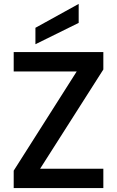

<svg xmlns="http://www.w3.org/2000/svg" viewBox="-20 -961 598 981"><path d="M185 -99H508V0H50V-89L372 -596H50V-695H508V-606ZM382 -844 161 -735V-819L382 -941Z"/></svg>

Font: Poppins Medium A&M
Style: Regular
Weight: 500
Designer: Ninad Kale (Devanagari), Jonny Pinhorn (Latin)
Foundry: Indian Type Foundry
Version: 4.004